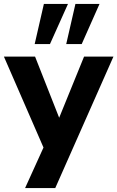

<svg xmlns="http://www.w3.org/2000/svg" viewBox="-24 -780 599 980"><path d="M104 180 198 -27 -4 -491H155L278 -179L405 -491H555L258 180ZM314 -555 361 -760H484L393 -555ZM153 -555 200 -760H323L231 -555Z"/></svg>

Font: Nunito Sans ExtraBold
Style: Regular
Weight: 800
Designer: Vernon Adams
Foundry: Vernon Adams
Version: Version 3.101; ttfautohint (v1.8.4.7-5d5b);gftools[0.9.27]